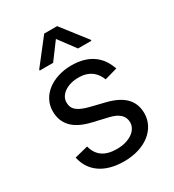

<svg xmlns="http://www.w3.org/2000/svg" viewBox="-186 -870 896 988"><g transform="rotate(-30 261.5 -376.0)"><path d="M387.8 -402Q382.5 -416.2 373.6 -430Q364.7 -443.9 350.9 -455.1Q337 -466.3 317.1 -473.2Q297.2 -480.1 269.9 -480.1Q245 -480.1 223.5 -474.1Q202.1 -468 186.6 -457.2Q171.2 -446.4 162.3 -431.6Q153.4 -416.9 153.4 -399.1Q153.4 -383.5 158.9 -371.3Q164.4 -359 176 -349.6Q187.5 -340.2 205.3 -332.9Q223 -325.6 247.2 -319.6L328.1 -299.7Q401.3 -282 437.1 -245.6Q473 -209.2 473 -152Q473 -116.8 457.6 -86.8Q442.1 -56.8 414.1 -35Q386 -13.1 346.8 -0.9Q307.5 11.4 259.9 11.4Q218 11.4 183.2 2.1Q148.4 -7.1 121.8 -25Q95.2 -43 77.6 -69.4Q60 -95.9 52.6 -130.7L132.1 -150.6Q143.5 -106.2 175.1 -84.3Q206.7 -62.5 258.5 -62.5Q288 -62.5 311.6 -69.2Q335.2 -76 351.7 -87.5Q368.3 -99.1 377.3 -114.7Q386.4 -130.3 386.4 -147.7Q386.4 -176.1 366.7 -195.5Q346.9 -214.8 305.4 -224.4L214.5 -245.7Q139.6 -263.5 104.6 -301Q69.6 -338.4 69.6 -394.9Q69.6 -429.7 84.7 -458.6Q99.8 -487.6 126.6 -508.3Q153.4 -529.1 190.2 -540.8Q226.9 -552.6 269.9 -552.6Q310.4 -552.6 342 -543.3Q373.6 -534.1 397.2 -517Q420.8 -500 437 -476.2Q453.1 -452.4 463.1 -423.3ZM269.9 -710.2 196 -610.8H116.5V-616.5L231.5 -764.2H308.2L423.3 -616.5V-610.8H343.8Z"/></g></svg>

Font: Fast_Sans-Dotted
Style: Regular
Weight: 400
Version: Version 3.018